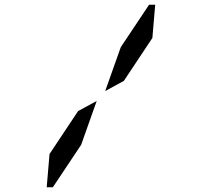

<svg xmlns="http://www.w3.org/2000/svg" viewBox="-20 -907 856 814"><path d="M492 -707 612 -887H638L626 -746L505 -564L426 -521ZM324 -293 204 -113H178L190 -254L311 -436L390 -479Z"/></svg>

Font: DSEG14 Modern
Style: Italic
Weight: 400
Italic angle: -5°
Designer: Keshikan(Twitter:@keshinomi_88pro)
Version: Version 0.46